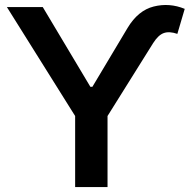

<svg xmlns="http://www.w3.org/2000/svg" viewBox="-20 -756 767 776"><path d="M7.8 -727.5H152.8L345.2 -405.3H353.5L495.6 -643.1Q538.1 -713.9 601.3 -729.7Q664.6 -745.6 726.6 -720.2L696.8 -619.1Q664.1 -630.4 641.8 -622.3Q619.6 -614.3 599.1 -582L414.6 -287.1V0H283.7V-287.1Z"/></svg>

Font: Inter Tight SemiBold
Style: Regular
Weight: 600
Designer: Rasmus Andersson
Foundry: rsms
Version: Version 3.004; ttfautohint (v1.8.4.7-5d5b)